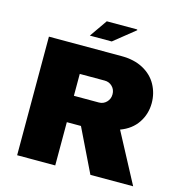

<svg xmlns="http://www.w3.org/2000/svg" viewBox="-122 -966 1022 1076"><g transform="rotate(15 389.0 -427.5)"><path d="M74 -688H495Q569 -688 621.5 -659.5Q674 -631 700.5 -582.5Q727 -534 727 -477Q727 -414 693 -363Q659 -312 594 -288L747 0H499L377 -251H295V0H74ZM440 -404Q466 -404 484 -422.5Q502 -441 502 -468Q502 -495 484 -513Q466 -531 440 -531H295V-404ZM365 -855H541L543 -851L421 -753H294Z"/></g></svg>

Font: Archivo Black
Style: Regular
Weight: 400
Designer: Hector Gatti
Foundry: Omnibus-Type
Version: Version 1.101; ttfautohint (v1.8)